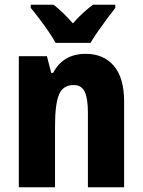

<svg xmlns="http://www.w3.org/2000/svg" viewBox="-20 -786 599 806"><path d="M340 -560Q415 -560 458 -509.5Q501 -459 501 -360V0H349V-315Q349 -371 336 -400Q323 -429 289 -429Q244 -429 227.5 -388.5Q211 -348 211 -256V0H59V-550H177L195 -480H203Q245 -560 340 -560ZM213 -606Q203 -626 184 -653.5Q165 -681 144.5 -708Q124 -735 109 -753V-766H205Q244 -736 286 -688Q309 -714 329.5 -732.5Q350 -751 370 -766H464V-753Q449 -734 429.5 -707.5Q410 -681 391 -654Q372 -627 360 -606Z"/></svg>

Font: Noto Sans Armenian Condensed ExtraBold
Style: Regular
Weight: 800
Width: 3
Designer: Monotype Design Team
Foundry: Monotype Imaging Inc.
Version: Version 2.008; ttfautohint (v1.8.4.7-5d5b)